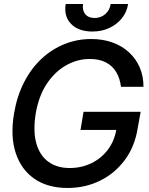

<svg xmlns="http://www.w3.org/2000/svg" viewBox="-20 -933 747 963"><path d="M318.8 9.8Q220.2 9.8 153.6 -35.6Q86.9 -81.1 59.1 -164.8Q31.2 -248.5 50.3 -363.3Q64.9 -450.2 100.3 -519.5Q135.7 -588.9 187.5 -637.5Q239.3 -686 303 -711.7Q366.7 -737.3 437 -737.3Q496.1 -737.3 544.2 -720Q592.3 -702.6 627.2 -670.4Q662.1 -638.2 680.9 -594.5Q699.7 -550.8 699.7 -497.6H586.9Q581.5 -540.5 562.7 -571.8Q543.9 -603 511 -620.1Q478 -637.2 429.7 -637.2Q368.2 -637.2 311.8 -605.5Q255.4 -573.7 214.8 -512.9Q174.3 -452.1 159.2 -363.8Q145 -275.4 162.1 -214.4Q179.2 -153.3 222.4 -121.8Q265.6 -90.3 329.6 -90.3Q388.7 -90.3 438.5 -114.5Q488.3 -138.7 521.5 -182.9Q554.7 -227.1 564 -286.6L591.8 -281.2H383.8L398.9 -372.1H685.5L670.4 -289.1Q655.8 -197.3 605.7 -130.1Q555.7 -63 481.4 -26.6Q407.2 9.8 318.8 9.8ZM443.4 -774.9Q373.5 -774.9 336.4 -813.2Q299.3 -851.6 309.6 -913.1H396.5Q391.6 -881.8 407.5 -862.3Q423.3 -842.8 454.6 -842.8Q485.8 -842.8 508.1 -862.3Q530.3 -881.8 535.2 -913.1H622.6Q616.2 -872.1 591.1 -841.1Q565.9 -810.1 528.1 -792.5Q490.2 -774.9 443.4 -774.9Z"/></svg>

Font: Inter Tight Medium
Style: Italic
Weight: 500
Italic angle: -9.39999°
Designer: Rasmus Andersson
Foundry: rsms
Version: Version 3.004